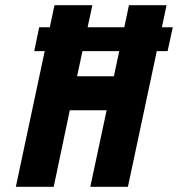

<svg xmlns="http://www.w3.org/2000/svg" viewBox="-20 -720 686 740"><path d="M112 -523H626L646 -615H131ZM419 -426H277L336 -700H190L41 0H187L249 -295H391L328 0H473L622 -700H477Z"/></svg>

Font: Advent Pro ExtraBold
Style: Italic
Weight: 800
Italic angle: -12°
Version: Version 3.000